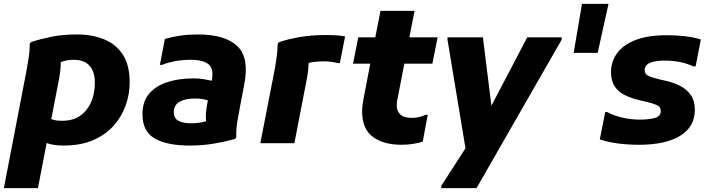

<svg xmlns="http://www.w3.org/2000/svg" viewBox="-37 -740 3661 992"><path d="M291 12Q264 12 242 8.5Q220 5 204 -1L159 232H-17L98 -365Q105 -402 111 -440.5Q117 -479 117 -515L124 -523Q170 -538 228 -550Q286 -562 361 -562Q439 -562 500.5 -537Q562 -512 597.5 -458Q633 -404 633 -314Q633 -254 612.5 -196Q592 -138 550.5 -91Q509 -44 444.5 -16Q380 12 291 12ZM269 -337 228 -125Q238 -120 252 -118Q266 -116 287 -116Q364 -116 408.5 -171Q453 -226 453 -314Q453 -368 426.5 -399.5Q400 -431 342 -431Q325 -431 308.5 -428Q292 -425 277 -419Q277 -402 275 -380.5Q273 -359 269 -337Z M944 12Q824 12 761.5 -25Q699 -62 699 -150Q699 -216 734 -256.5Q769 -297 828.5 -316Q888 -335 962 -335Q990 -335 1015 -331Q1040 -327 1057 -323Q1069 -384 1041 -407.5Q1013 -431 949 -431Q904 -431 865.5 -423.5Q827 -416 801 -405H789L815 -539Q853 -550 896 -556Q939 -562 985 -562Q1126 -562 1189 -502Q1252 -442 1225 -304L1204 -194Q1196 -154 1189 -111.5Q1182 -69 1184 -30L1177 -22Q1122 -7 1065 2.5Q1008 12 944 12ZM861 -161Q861 -128 885.5 -115.5Q910 -103 951 -103Q969 -103 989.5 -105.5Q1010 -108 1028 -114Q1025 -135 1027.5 -159.5Q1030 -184 1034 -205L1037 -221Q1024 -226 1008 -228.5Q992 -231 969 -231Q920 -231 890.5 -214Q861 -197 861 -161Z M1379 -364Q1386 -400 1391.5 -439Q1397 -478 1398 -514L1404 -522Q1448 -537 1508.5 -548Q1569 -559 1648 -559Q1664 -559 1691 -558Q1718 -557 1746 -552L1719 -414H1708Q1675 -423 1637 -423Q1589 -423 1558 -415Q1557 -397 1555 -377Q1553 -357 1549 -336L1484 0H1308Z M2038 8Q1944 8 1889 -33Q1834 -74 1834 -164Q1834 -193 1841 -228L1876 -411H1787L1814 -547H1902L1929 -684H2105L2078 -547H2224L2197 -411H2052L2016 -225Q2014 -217 2013.5 -208.5Q2013 -200 2013 -194Q2013 -166 2031.5 -148.5Q2050 -131 2091 -131Q2129 -131 2162 -147H2173L2147 -8Q2123 -1 2097 3.5Q2071 8 2038 8Z M2243 232V220L2368 26L2275 -535V-547H2458L2502 -194L2687 -547H2865V-535L2425 232Z M2970 -720H3107L3051 -467H2927Z M3090 -161H3100Q3133 -143 3178 -132.5Q3223 -122 3268 -122Q3316 -122 3346.5 -130.5Q3377 -139 3377 -166Q3377 -188 3357 -197Q3337 -206 3302 -214L3268 -222Q3225 -232 3191.5 -248.5Q3158 -265 3139 -293.5Q3120 -322 3120 -368Q3120 -421 3150.5 -464Q3181 -507 3244.5 -532.5Q3308 -558 3408 -558Q3456 -558 3501 -553Q3546 -548 3584 -536L3557 -397H3546Q3508 -414 3471 -420.5Q3434 -427 3397 -427Q3349 -427 3321.5 -415.5Q3294 -404 3294 -378Q3294 -356 3315 -347Q3336 -338 3370 -330L3405 -322Q3445 -313 3478.5 -295.5Q3512 -278 3532.5 -248.5Q3553 -219 3553 -173Q3553 -85 3477.5 -38.5Q3402 8 3264 8Q3210 8 3157.5 1.5Q3105 -5 3062 -20Z"/></svg>

Font: Kufam
Style: Bold Italic
Weight: 700
Italic angle: -11°
Designer: Artur Schmal
Foundry: Original Type
Version: Version 1.301; ttfautohint (v1.8.3)